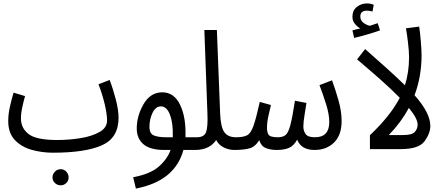

<svg xmlns="http://www.w3.org/2000/svg" viewBox="-20 -869 2594 1119"><path d="M288 21Q476 21 573.5 -22Q671 -65 671 -183Q671 -228 654.5 -291Q638 -354 619 -403L554 -378Q576 -321 590 -263Q604 -205 604 -167Q604 -124 559 -99Q514 -74 447 -63.5Q380 -53 314 -53Q192 -53 147 -87.5Q102 -122 102 -179Q102 -210 111 -249.5Q120 -289 126 -309L59 -329Q48 -292 38 -248Q28 -204 28 -164Q28 -93 67 -52.5Q106 -12 165.5 4.5Q225 21 288 21ZM380 165Q380 146 366.5 131.5Q353 117 334 117Q314 117 300 131.5Q286 146 286 165Q286 184 300 197.5Q314 211 334 211Q353 211 366.5 197.5Q380 184 380 165Z M948 -69Q903 -69 877 -79.5Q851 -90 851 -130Q851 -174 869 -211.5Q887 -249 918 -249Q952 -249 970.5 -200.5Q989 -152 987 -76Q987 -72 987 -69ZM1117 5Q1137 5 1151.5 -3.5Q1166 -12 1166 -34Q1166 -69 1126 -69H1061Q1061 -73 1061 -78Q1064 -188 1029 -259.5Q994 -331 926 -331Q857 -331 817 -262.5Q777 -194 777 -120Q777 -62 816 -28.5Q855 5 937 5H974Q956 57 906.5 101Q857 145 756 164L772 230Q1000 186 1049 5Z M1346 5Q1375 5 1385 -6.5Q1395 -18 1395 -34Q1395 -69 1355 -69Q1308 -69 1287 -99.5Q1266 -130 1263 -207L1244 -694H1171L1189 -205Q1192 -129 1181 -99Q1170 -69 1127 -69L1117 5Q1201 5 1240 -53Q1254 -25 1283.5 -10Q1313 5 1346 5Z M1814 5Q1882 5 1926.5 -38Q1971 -81 1971 -164Q1971 -221 1952 -287Q1933 -353 1915 -401L1842 -373Q1864 -315 1881.5 -258.5Q1899 -202 1899 -158Q1899 -69 1816 -69Q1774 -69 1761 -88Q1748 -107 1748 -132Q1748 -157 1755 -199.5Q1762 -242 1766 -269L1699 -282Q1684 -184 1672 -139Q1660 -94 1643.5 -81.5Q1627 -69 1600 -69Q1554 -69 1544.5 -85Q1535 -101 1536 -130Q1537 -159 1542 -182.5Q1547 -206 1559 -257L1494 -275Q1473 -180 1457.5 -136Q1442 -92 1420 -80.5Q1398 -69 1355 -69L1345 5Q1399 5 1433 -4Q1467 -13 1491 -52Q1502 -17 1529.5 -6Q1557 5 1592 5Q1636 5 1664 -7Q1692 -19 1712 -55Q1735 5 1814 5Z M2195 -692 2181 -734Q2163 -727 2137 -719Q2125 -719 2102.5 -733Q2080 -747 2080 -773Q2080 -807 2119 -807Q2127 -807 2135 -805.5Q2143 -804 2151 -802L2158 -841Q2141 -849 2119 -849Q2085 -849 2059.5 -828.5Q2034 -808 2034 -771Q2034 -748 2048 -730.5Q2062 -713 2080 -703Q2070 -701 2059.5 -698.5Q2049 -696 2034 -692L2044 -648Q2079 -656 2121.5 -668.5Q2164 -681 2195 -692ZM2316 0Q2421 0 2454.5 -46Q2488 -92 2488 -135Q2488 -211 2396 -314Q2436 -420 2437 -544Q2437 -575 2432.5 -629Q2428 -683 2423 -714L2346 -704Q2352 -671 2358 -620Q2364 -569 2364 -536Q2364 -448 2340 -372Q2295 -416 2237.5 -468Q2180 -520 2108 -583L2061 -523Q2131 -464 2195.5 -407Q2260 -350 2310 -299Q2281 -244 2238 -190.5Q2195 -137 2136 -81V0ZM2246 -82Q2317 -155 2363 -240Q2414 -178 2414 -143Q2414 -119 2398 -100.5Q2382 -82 2331 -82Z"/></svg>

Font: Noto Sans Arabic Condensed
Style: Regular
Weight: 400
Width: 3
Designer: Nadine Chahine
Foundry: Monotype Imaging Inc.
Version: 1.001